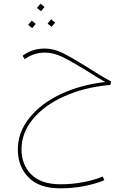

<svg xmlns="http://www.w3.org/2000/svg" viewBox="-20 -681 670 1044"><path d="M451 -318Q461 -312 502 -286Q543 -260 584 -238L580 -219L567 -218Q435 -205 327.5 -156.5Q220 -108 158.5 -33Q97 42 97 131Q97 215 150.5 268Q204 321 309 321Q374 321 433 309.5Q492 298 539 279L547 299Q499 319 437.5 331Q376 343 307 343Q193 343 135 283.5Q77 224 77 132Q77 39 139.5 -39.5Q202 -118 310 -169Q418 -220 552 -235Q500 -265 449 -298Q364 -350 317 -372.5Q270 -395 223 -395Q195 -395 166.5 -386Q138 -377 114 -359L103 -378Q155 -417 223 -417Q271 -417 318.5 -394Q366 -371 451 -318ZM222 -643 203 -620 181 -638 200 -661ZM280 -558 260 -535 239 -553 258 -576ZM174 -551 155 -528 133 -546 153 -569Z"/></svg>

Font: FiraGO Thin
Style: Italic
Weight: 100
Italic angle: -8°
Designer: bBox Type GmbH
Foundry: bBox Type GmbH
Version: Version 1.001